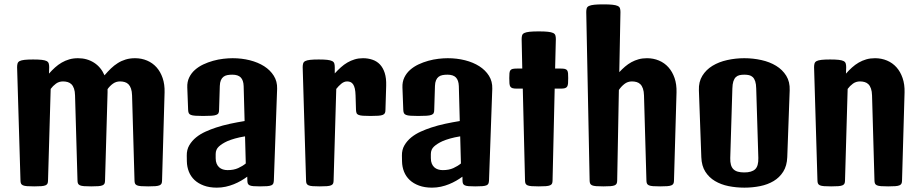

<svg xmlns="http://www.w3.org/2000/svg" viewBox="-20 -862 4253 888"><path d="M59.1 -551.3Q59.1 -561.5 61.3 -568.6Q63.5 -575.7 71 -579.6Q78.6 -583.5 93.5 -585.2Q108.4 -586.9 133.3 -586.9Q158.2 -586.9 173.1 -585.2Q188 -583.5 195.6 -579.6Q203.1 -575.7 205.3 -568.6Q207.5 -561.5 207.5 -551.3L206.5 -521.5Q220.2 -537.1 234.6 -550Q249 -563 265.4 -572.5Q281.7 -582 300.3 -587.4Q318.8 -592.8 340.8 -592.8Q382.3 -592.8 414.6 -572.3Q446.8 -551.8 463.4 -513.7Q478 -530.8 492.9 -545.2Q507.8 -559.6 524.9 -570.3Q542 -581.1 561.5 -586.9Q581.1 -592.8 604.5 -592.8Q634.3 -592.8 659.9 -582Q685.5 -571.3 703.9 -550.8Q722.2 -530.3 732.2 -501Q742.2 -471.7 741.2 -434.6L729.5 -27.8Q729.5 -18.6 727.1 -13.2Q724.6 -7.8 717.8 -4.9Q710.9 -2 698.5 -1Q686 0 665.5 0Q645 0 632.6 -1Q620.1 -2 613.5 -4.9Q606.9 -7.8 604.5 -13.2Q602.1 -18.6 602.1 -27.8L590.8 -420.4Q590.3 -439.5 585.9 -452.1Q581.5 -464.8 574.2 -472.2Q566.9 -479.5 556.9 -482.4Q546.9 -485.4 535.2 -485.4Q516.6 -485.4 502.2 -474.9Q487.8 -464.4 477.5 -449.7V-434.6L465.8 -27.8Q465.8 -18.6 463.4 -13.2Q460.9 -7.8 454.1 -4.9Q447.3 -2 434.8 -1Q422.4 0 401.9 0Q381.3 0 368.9 -1Q356.4 -2 349.9 -4.9Q343.3 -7.8 340.8 -13.2Q338.4 -18.6 338.4 -27.8L327.1 -420.4Q326.7 -439.5 322.3 -452.1Q317.9 -464.8 310.5 -472.2Q303.2 -479.5 293.2 -482.4Q283.2 -485.4 271.5 -485.4Q252.9 -485.4 238.8 -475.1Q224.6 -464.8 214.4 -450.7L202.1 -27.8Q202.1 -18.6 199.7 -13.2Q197.3 -7.8 190.4 -4.9Q183.6 -2 171.1 -1Q158.7 0 138.2 0Q117.7 0 105.2 -1Q92.8 -2 86.2 -4.9Q79.6 -7.8 77.1 -13.2Q74.7 -18.6 74.7 -27.8Z M843.8 -142.1Q843.3 -169.4 855.5 -190.2Q867.7 -210.9 887 -226.6Q906.2 -242.2 930.7 -253.2Q955.1 -264.2 979 -272Q1009.8 -282.2 1044.2 -289.6Q1078.6 -296.9 1111.3 -302.2L1106.9 -463.9Q1106 -490.7 1093.5 -503.7Q1081.1 -516.6 1054.2 -516.6Q1041.5 -516.6 1031.2 -514.6Q1021 -512.7 1013.4 -506.8Q1005.9 -501 1001.5 -490.7Q997.1 -480.5 996.6 -464.4L993.2 -353.5Q993.2 -344.2 990.5 -338.9Q987.8 -333.5 980 -330.6Q972.2 -327.6 957.8 -326.7Q943.4 -325.7 919.4 -325.7Q897.5 -325.7 883.8 -326.7Q870.1 -327.6 862.8 -330.6Q855.5 -333.5 853 -338.9Q850.6 -344.2 850.1 -353.5L846.2 -457.5Q845.2 -483.4 855 -503.7Q864.7 -523.9 881.6 -538.8Q898.4 -553.7 920.2 -564Q941.9 -574.2 965.6 -580.8Q989.3 -587.4 1012.7 -590.1Q1036.1 -592.8 1055.7 -592.8Q1097.7 -592.8 1135.5 -583.3Q1173.3 -573.7 1201.7 -555.7Q1230 -537.6 1246.3 -511.5Q1262.7 -485.4 1261.7 -451.7L1246.6 -27.8Q1246.1 -18.6 1243.9 -13.2Q1241.7 -7.8 1234.9 -4.9Q1228 -2 1215.6 -1Q1203.1 0 1182.6 0Q1163.6 0 1152.1 -1Q1140.6 -2 1134.5 -4.9Q1128.4 -7.8 1126.2 -13.2Q1124 -18.6 1124 -27.8L1123.5 -44.9Q1110.4 -35.2 1094.7 -26.1Q1079.1 -17.1 1061.5 -10Q1043.9 -2.9 1024.2 1.5Q1004.4 5.9 982.9 5.9Q948.7 5.9 922.9 -3.7Q897 -13.2 879.6 -29.5Q862.3 -45.9 853.5 -68.1Q844.7 -90.3 844.2 -115.7ZM977.5 -130.4Q977.5 -115.7 981.9 -105.2Q986.3 -94.7 993.7 -88.1Q1001 -81.5 1011 -78.4Q1021 -75.2 1032.7 -75.2Q1061 -75.2 1081.5 -84.5Q1102.1 -93.8 1116.7 -106L1113.3 -231.4Q1086.9 -227.1 1066.9 -221.4Q1046.9 -215.8 1031.2 -209Q1006.8 -197.8 992.2 -184.3Q977.5 -170.9 977.5 -149.4Z M1379.9 -551.3Q1379.9 -561.5 1382.1 -568.6Q1384.3 -575.7 1391.8 -579.6Q1399.4 -583.5 1414.3 -585.2Q1429.2 -586.9 1454.1 -586.9Q1479 -586.9 1493.7 -585.2Q1508.3 -583.5 1516.1 -579.6Q1523.9 -575.7 1526.1 -568.6Q1528.3 -561.5 1528.3 -551.3V-522.5Q1542 -537.6 1556.4 -550.5Q1570.8 -563.5 1586.7 -572.8Q1602.5 -582 1620.4 -587.4Q1638.2 -592.8 1658.7 -592.8Q1682.1 -592.8 1702.4 -585.9Q1722.7 -579.1 1737.1 -564Q1751.5 -548.8 1759.3 -524.7Q1767.1 -500.5 1766.1 -465.8L1762.7 -353.5Q1762.7 -344.2 1760 -338.9Q1757.3 -333.5 1750 -330.6Q1742.7 -327.6 1729.2 -326.7Q1715.8 -325.7 1693.8 -325.7Q1671.9 -325.7 1658.7 -326.7Q1645.5 -327.6 1638.4 -330.6Q1631.3 -333.5 1629.2 -338.9Q1627 -344.2 1626.5 -353.5L1624.5 -420.4Q1624 -439.5 1621.1 -452.1Q1618.2 -464.8 1613 -472.2Q1607.9 -479.5 1601.1 -482.4Q1594.2 -485.4 1585.4 -485.4Q1571.3 -485.4 1558.3 -474.6Q1545.4 -463.9 1535.2 -450.7L1522.9 -27.8Q1522.9 -18.6 1520.5 -13.2Q1518.1 -7.8 1511.2 -4.9Q1504.4 -2 1491.9 -1Q1479.5 0 1459 0Q1438.5 0 1426 -1Q1413.6 -2 1407 -4.9Q1400.4 -7.8 1397.9 -13.2Q1395.5 -18.6 1395.5 -27.8Z M1838.9 -142.1Q1838.4 -169.4 1850.6 -190.2Q1862.8 -210.9 1882.1 -226.6Q1901.4 -242.2 1925.8 -253.2Q1950.2 -264.2 1974.1 -272Q2004.9 -282.2 2039.3 -289.6Q2073.7 -296.9 2106.4 -302.2L2102.1 -463.9Q2101.1 -490.7 2088.6 -503.7Q2076.2 -516.6 2049.3 -516.6Q2036.6 -516.6 2026.4 -514.6Q2016.1 -512.7 2008.5 -506.8Q2001 -501 1996.6 -490.7Q1992.2 -480.5 1991.7 -464.4L1988.3 -353.5Q1988.3 -344.2 1985.6 -338.9Q1982.9 -333.5 1975.1 -330.6Q1967.3 -327.6 1952.9 -326.7Q1938.5 -325.7 1914.6 -325.7Q1892.6 -325.7 1878.9 -326.7Q1865.2 -327.6 1857.9 -330.6Q1850.6 -333.5 1848.1 -338.9Q1845.7 -344.2 1845.2 -353.5L1841.3 -457.5Q1840.3 -483.4 1850.1 -503.7Q1859.9 -523.9 1876.7 -538.8Q1893.6 -553.7 1915.3 -564Q1937 -574.2 1960.7 -580.8Q1984.4 -587.4 2007.8 -590.1Q2031.2 -592.8 2050.8 -592.8Q2092.8 -592.8 2130.6 -583.3Q2168.5 -573.7 2196.8 -555.7Q2225.1 -537.6 2241.5 -511.5Q2257.8 -485.4 2256.8 -451.7L2241.7 -27.8Q2241.2 -18.6 2239 -13.2Q2236.8 -7.8 2230 -4.9Q2223.1 -2 2210.7 -1Q2198.2 0 2177.7 0Q2158.7 0 2147.2 -1Q2135.7 -2 2129.6 -4.9Q2123.5 -7.8 2121.3 -13.2Q2119.1 -18.6 2119.1 -27.8L2118.7 -44.9Q2105.5 -35.2 2089.8 -26.1Q2074.2 -17.1 2056.6 -10Q2039.1 -2.9 2019.3 1.5Q1999.5 5.9 1978 5.9Q1943.8 5.9 1918 -3.7Q1892.1 -13.2 1874.8 -29.5Q1857.4 -45.9 1848.6 -68.1Q1839.8 -90.3 1839.4 -115.7ZM1972.7 -130.4Q1972.7 -115.7 1977.1 -105.2Q1981.4 -94.7 1988.8 -88.1Q1996.1 -81.5 2006.1 -78.4Q2016.1 -75.2 2027.8 -75.2Q2056.2 -75.2 2076.7 -84.5Q2097.2 -93.8 2111.8 -106L2108.4 -231.4Q2082 -227.1 2062 -221.4Q2042 -215.8 2026.4 -209Q2002 -197.8 1987.3 -184.3Q1972.7 -170.9 1972.7 -149.4Z M2397.9 -452.1H2370.6Q2357.9 -452.1 2350.8 -454.1Q2343.8 -456.1 2340.3 -461.4Q2336.9 -466.8 2336.2 -476.3Q2335.4 -485.8 2335.4 -501Q2335.4 -514.6 2336.2 -523.2Q2336.9 -531.7 2340.3 -536.6Q2343.8 -541.5 2350.8 -543.2Q2357.9 -544.9 2370.6 -544.9H2395.5L2392.6 -681.2Q2392.6 -691.4 2394.8 -698.5Q2397 -705.6 2405.3 -709.5Q2413.6 -713.4 2429.4 -715.1Q2445.3 -716.8 2471.7 -716.8Q2498 -716.8 2513.9 -715.1Q2529.8 -713.4 2538.1 -709.5Q2546.4 -705.6 2548.6 -698.5Q2550.8 -691.4 2550.8 -681.2L2547.4 -544.9H2572.8Q2585.4 -544.9 2592.5 -543.2Q2599.6 -541.5 2603 -536.6Q2606.4 -531.7 2607.2 -523.2Q2607.9 -514.6 2607.9 -501Q2607.9 -485.8 2607.2 -476.3Q2606.4 -466.8 2603 -461.4Q2599.6 -456.1 2592.5 -454.1Q2585.4 -452.1 2572.8 -452.1H2545.4L2535.6 -27.8Q2535.6 -18.6 2533.2 -13.2Q2530.8 -7.8 2523.9 -4.9Q2517.1 -2 2504.6 -1Q2492.2 0 2471.7 0Q2451.2 0 2438.7 -1Q2426.3 -2 2419.7 -4.9Q2413.1 -7.8 2410.6 -13.2Q2408.2 -18.6 2408.2 -27.8Z M2691.4 -806.2Q2691.4 -816.4 2693.6 -823.5Q2695.8 -830.6 2704.1 -834.5Q2712.4 -838.4 2728.3 -840.1Q2744.1 -841.8 2770.5 -841.8Q2796.9 -841.8 2812.7 -840.1Q2828.6 -838.4 2836.9 -834.5Q2845.2 -830.6 2847.4 -823.5Q2849.6 -816.4 2849.6 -806.2L2844.2 -528.3Q2857.4 -542.5 2871.1 -554.2Q2884.8 -565.9 2900.4 -574.5Q2916 -583 2933.6 -587.9Q2951.2 -592.8 2972.2 -592.8Q3002 -592.8 3027.6 -582Q3053.2 -571.3 3071.5 -550.8Q3089.8 -530.3 3099.9 -501Q3109.9 -471.7 3108.9 -434.6L3097.2 -27.8Q3097.2 -18.6 3094.7 -13.2Q3092.3 -7.8 3085.4 -4.9Q3078.6 -2 3066.2 -1Q3053.7 0 3033.2 0Q3012.7 0 3000.2 -1Q2987.8 -2 2981.2 -4.9Q2974.6 -7.8 2972.2 -13.2Q2969.7 -18.6 2969.7 -27.8L2958.5 -420.4Q2958 -439.5 2953.6 -452.1Q2949.2 -464.8 2941.9 -472.2Q2934.6 -479.5 2924.6 -482.4Q2914.6 -485.4 2902.8 -485.4Q2882.8 -485.4 2867.7 -473.4Q2852.5 -461.4 2842.3 -445.8L2834.5 -27.8Q2834.5 -18.6 2832 -13.2Q2829.6 -7.8 2822.8 -4.9Q2815.9 -2 2803.5 -1Q2791 0 2770.5 0Q2750 0 2737.5 -1Q2725.1 -2 2718.5 -4.9Q2711.9 -7.8 2709.5 -13.2Q2707 -18.6 2707 -27.8Z M3212.4 -444.3Q3210.9 -483.4 3228.3 -511.5Q3245.6 -539.6 3275.1 -557.6Q3304.7 -575.7 3343.3 -584.2Q3381.8 -592.8 3422.4 -592.8Q3462.9 -592.8 3501.5 -584.2Q3540 -575.7 3569.6 -557.6Q3599.1 -539.6 3616.5 -511.5Q3633.8 -483.4 3632.3 -444.3L3621.1 -135.3Q3619.6 -95.2 3602.5 -68.1Q3585.4 -41 3558.1 -24.7Q3530.8 -8.3 3495.6 -1.2Q3460.4 5.9 3422.9 5.9Q3384.8 5.9 3349.6 -1.2Q3314.5 -8.3 3286.9 -24.7Q3259.3 -41 3242.2 -67.9Q3225.1 -94.7 3223.6 -134.8ZM3357.4 -130.9Q3356.9 -112.3 3360.6 -99.6Q3364.3 -86.9 3372.3 -79.1Q3380.4 -71.3 3392.8 -67.9Q3405.3 -64.5 3422.4 -64.5Q3456.5 -64.5 3472.4 -79.1Q3488.3 -93.8 3487.3 -131.3L3477.5 -452.6Q3477.1 -473.1 3472.9 -485.8Q3468.8 -498.5 3461.4 -505.4Q3454.1 -512.2 3444.3 -514.4Q3434.6 -516.6 3422.4 -516.6Q3410.2 -516.6 3400.4 -514.4Q3390.6 -512.2 3383.3 -505.4Q3376 -498.5 3371.8 -485.8Q3367.7 -473.1 3367.2 -452.6Z M3745.1 -551.3Q3745.1 -561.5 3747.3 -568.6Q3749.5 -575.7 3757.1 -579.6Q3764.6 -583.5 3779.5 -585.2Q3794.4 -586.9 3819.3 -586.9Q3844.2 -586.9 3859.1 -585.2Q3874 -583.5 3881.6 -579.6Q3889.2 -575.7 3891.4 -568.6Q3893.6 -561.5 3893.6 -551.3L3892.6 -521.5Q3906.2 -537.1 3920.7 -550Q3935.1 -563 3951.4 -572.5Q3967.8 -582 3986.3 -587.4Q4004.9 -592.8 4026.9 -592.8Q4056.6 -592.8 4082.3 -582Q4107.9 -571.3 4126.2 -550.8Q4144.5 -530.3 4154.5 -501Q4164.6 -471.7 4163.6 -434.6L4151.9 -27.8Q4151.9 -18.6 4149.4 -13.2Q4147 -7.8 4140.1 -4.9Q4133.3 -2 4120.8 -1Q4108.4 0 4087.9 0Q4067.4 0 4054.9 -1Q4042.5 -2 4035.9 -4.9Q4029.3 -7.8 4026.9 -13.2Q4024.4 -18.6 4024.4 -27.8L4013.2 -420.4Q4012.7 -439.5 4008.3 -452.1Q4003.9 -464.8 3996.6 -472.2Q3989.3 -479.5 3979.2 -482.4Q3969.2 -485.4 3957.5 -485.4Q3939 -485.4 3924.8 -475.1Q3910.6 -464.8 3900.4 -450.7L3888.2 -27.8Q3888.2 -18.6 3885.7 -13.2Q3883.3 -7.8 3876.5 -4.9Q3869.6 -2 3857.2 -1Q3844.7 0 3824.2 0Q3803.7 0 3791.3 -1Q3778.8 -2 3772.2 -4.9Q3765.6 -7.8 3763.2 -13.2Q3760.7 -18.6 3760.7 -27.8Z"/></svg>

Font: Denk One
Style: Regular
Weight: 400
Designer: Irina Smirnova
Foundry: Irina Smirnova
Version: Version 1.002